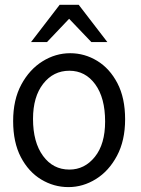

<svg xmlns="http://www.w3.org/2000/svg" viewBox="-20 -763 580 792"><path d="M262.2 8.8Q202.1 8.8 149.9 -22.7Q97.7 -54.2 65.9 -115Q34.2 -175.8 34.2 -263.7Q34.2 -351.6 67.9 -414.1Q101.6 -476.6 155.3 -510Q209 -543.5 269.5 -543.5Q329.1 -543.5 380.9 -512Q432.6 -480.5 464.4 -419.7Q496.1 -358.9 496.1 -271Q496.1 -183.1 462.6 -120.4Q429.2 -57.6 375.7 -24.4Q322.3 8.8 262.2 8.8ZM266.1 -63.5Q329.1 -63.5 371.3 -116Q413.6 -168.5 413.6 -261.7Q413.6 -359.4 372.8 -415.3Q332 -471.2 266.1 -471.2Q200.2 -471.2 158.2 -417.5Q116.2 -363.8 116.2 -272.5Q116.2 -176.3 157.5 -119.9Q198.7 -63.5 266.1 -63.5ZM107.9 -589.4 226.1 -743.2H304.7L422.9 -589.4H356.9L265.1 -685.5L173.8 -589.4Z"/></svg>

Font: Harmattan Medium
Style: Regular
Weight: 500
Designer: George W. Nuss III and SIL International
Foundry: SIL International
Version: Version 4.000